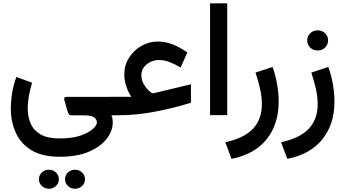

<svg xmlns="http://www.w3.org/2000/svg" viewBox="-20 -698 2090 1163"><path d="M341.8 251.5Q235.4 251.5 170.2 211.7Q105 171.9 75.2 105Q45.4 38.1 45.4 -42Q45.4 -82 52.5 -129.4Q59.6 -176.8 79.1 -231.9L174.3 -196.8Q160.2 -150.9 154.1 -111.3Q147.9 -71.8 147.9 -41Q147.9 9.3 165.8 50.5Q183.6 91.8 225.8 116.2Q268.1 140.6 341.8 140.6Q417 140.6 466.8 123.5Q516.6 106.4 541.7 83.7Q566.9 61 566.9 44.4Q566.9 23.4 548.3 12Q529.8 0.5 488.8 0.5H414.6Q399.9 0.5 395.3 -9Q390.6 -18.6 386.2 -33.7L369.6 -92.8Q367.7 -100.6 369.6 -106Q371.6 -111.3 382.8 -111.3H664.1V0.5H654.8Q660.2 12.7 661.6 22.5Q663.1 32.2 663.1 43.5Q663.1 93.8 627 141.6Q590.8 189.5 519.5 220.5Q448.2 251.5 341.8 251.5ZM374 387.7Q374 363.3 391.6 346.7Q409.2 330.1 434.6 330.1Q459.5 330.1 477.1 346.7Q494.6 363.3 494.6 387.7Q494.6 412.1 477.1 428.7Q459.5 445.3 434.6 445.3Q409.2 445.3 391.6 428.5Q374 411.6 374 387.7ZM215.8 387.7Q215.8 363.3 233.4 346.7Q251 330.1 276.4 330.1Q301.3 330.1 318.8 346.7Q336.4 363.3 336.4 387.7Q336.4 412.1 318.8 428.7Q301.3 445.3 276.4 445.3Q251 445.3 233.4 428.5Q215.8 411.6 215.8 387.7Z M775.4 -111.8Q757.3 -137.7 745.1 -175Q732.9 -212.4 732.9 -246.6Q732.9 -301.8 760.7 -346.9Q788.6 -392.1 835 -419.2Q881.3 -446.3 936.5 -446.3Q982.4 -446.3 1025.6 -429.2Q1068.8 -412.1 1114.7 -380.4L1074.2 -289.1Q1039.1 -309.6 1007.3 -322Q975.6 -334.5 943.8 -334.5Q917 -334.5 892.3 -323.2Q867.7 -312 852.1 -291.7Q836.4 -271.5 836.4 -243.2Q836.4 -213.9 849.9 -189.9Q863.3 -166 879.4 -150.9Q895.5 -135.7 903.3 -132.8Q909.2 -132.8 916.5 -134.8L1136.7 -187.5V-75.7Q1014.6 -38.6 907.2 -19.3Q799.8 0 695.8 0H644.5V-111.8Z M1356.4 -677.7V-0.5H1252.4V-677.7Z M1382.3 264.2 1344.7 163.6Q1458 139.2 1512.2 82Q1566.4 24.9 1566.4 -67.9Q1566.4 -110.8 1555.2 -160.6Q1543.9 -210.4 1527.8 -258.3L1630.9 -292.5Q1649.4 -241.2 1658.7 -186.8Q1668 -132.3 1668 -81.5Q1668 54.2 1595 145.5Q1522 236.8 1382.3 264.2Z M1840.8 -453.1Q1840.8 -479 1859.1 -496.6Q1877.4 -514.2 1904.3 -514.2Q1930.7 -514.2 1949 -496.6Q1967.3 -479 1967.3 -453.1Q1967.3 -427.7 1949 -409.9Q1930.7 -392.1 1904.3 -392.1Q1877.4 -392.1 1859.1 -409.9Q1840.8 -427.7 1840.8 -453.1ZM1720.2 264.2 1682.6 163.6Q1795.9 139.2 1850.1 82Q1904.3 24.9 1904.3 -67.9Q1904.3 -110.8 1893.1 -160.6Q1881.8 -210.4 1865.7 -258.3L1968.8 -292.5Q1987.3 -241.2 1996.6 -186.8Q2005.9 -132.3 2005.9 -81.5Q2005.9 54.2 1932.9 145.5Q1859.9 236.8 1720.2 264.2Z"/></svg>

Font: Vazirmatn RD FD Medium
Style: Regular
Weight: 500
Designer: Saber Rastikerdar
Foundry: Saber Rastikerdar
Version: Version 33.003